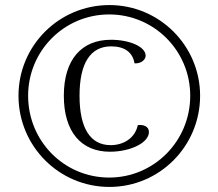

<svg xmlns="http://www.w3.org/2000/svg" viewBox="-20 -726 862 758"><path d="M412 12C610 12 770 -149 770 -348C770 -545 610 -706 412 -706C213 -706 53 -546 53 -348C53 -149 213 12 412 12ZM411 -25C234 -25 91 -168 91 -348C91 -526 234 -669 411 -669C588 -669 731 -526 731 -348C731 -169 588 -25 411 -25ZM414 -127C494 -127 568 -162 568 -205C568 -227 546 -235 524 -232C513 -180 467 -153 417 -153C337 -153 294 -219 294 -348C294 -477 337 -543 419 -543C471 -543 504 -520 511 -476C538 -474 555 -491 555 -506C555 -542 491 -569 418 -569C302 -569 232 -491 232 -348C232 -205 301 -127 414 -127Z"/></svg>

Font: Arima Koshi
Style: Regular
Weight: 400
Designer: Joana Correia and Natanael Gama
Foundry: NDISCOVER
Version: Version 1.019;PS 001.019;hotconv 1.0.88;makeotf.lib2.5.64775